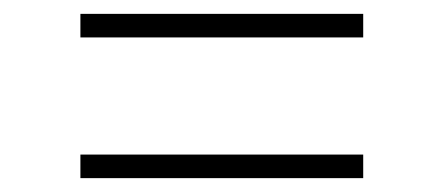

<svg xmlns="http://www.w3.org/2000/svg" viewBox="-20 -469 640 277"><path d="M96 -415V-449H504V-415ZM96 -212V-246H504V-212Z"/></svg>

Font: Source Code Pro Light
Style: Italic
Weight: 300
Italic angle: -11°
Monospace: yes
Designer: Paul D. Hunt, Teo Tuominen
Foundry: Adobe Systems Incorporated
Version: Version 1.050;PS 1.000;hotconv 16.6.51;makeotf.lib2.5.65220